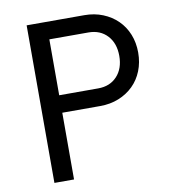

<svg xmlns="http://www.w3.org/2000/svg" viewBox="-79 -770 759 840"><g transform="rotate(-10 300.0 -350.0)"><path d="M95.2 0H182.4V-296.4H351Q396 -296.4 433.5 -311.5Q471 -326.6 498.2 -353.3Q525.4 -380 540.3 -417.1Q555.2 -454.3 555.2 -498.2Q555.2 -542.2 540.3 -579.3Q525.3 -616.4 498.1 -643Q470.9 -669.7 433.5 -684.8Q396.2 -700 351 -700H95.2ZM182.4 -374V-622.4H356Q408.1 -622.4 439.7 -588.4Q471.2 -554.4 471.2 -498.2Q471.2 -442 439.7 -408Q408.1 -374 356 -374Z"/></g></svg>

Font: CommitMonoV142 ExtLt
Style: Regular
Weight: 200
Monospace: yes
Designer: Eigil Nikolajsen
Foundry: Eigil Nikolajsen
Version: Version 1.142